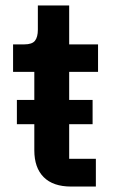

<svg xmlns="http://www.w3.org/2000/svg" viewBox="-20 -685 421 705"><path d="M332 -102V0H241Q175 0 140.5 -34.5Q106 -69 106 -133V-229H42V-318H106V-421H28V-522H69Q98 -522 108.5 -535.5Q119 -549 119 -576V-665H234V-522H340V-421H234V-318H320V-229H234V-102Z"/></svg>

Font: IBM Plex Sans SemiBold
Style: Regular
Weight: 600
Designer: Mike Abbink, Paul van der Laan, Pieter van Rosmalen
Foundry: Bold Monday
Version: Version 3.201